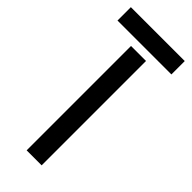

<svg xmlns="http://www.w3.org/2000/svg" viewBox="-258 -839 878 878"><g transform="rotate(45 181.0 -400.0)"><path d="M132.5 0V-675H229.5V0ZM6.5 -713.5V-800H355V-713.5Z"/></g></svg>

Font: Big Shoulders Stencil Text Thin SemiBold
Style: Regular
Weight: 600
Version: Version 2.001